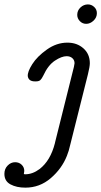

<svg xmlns="http://www.w3.org/2000/svg" viewBox="-47 -631 463 878"><path d="M-26.9 164.1Q-26.9 141.1 -12 126Q2.9 110.8 22 110.8Q40 110.8 52 122.3Q64 133.8 64 150.9Q64 154.8 62 165Q63 165 64.9 165.5Q66.9 166 67.9 166Q102.1 166 133.8 142.1Q183.6 104 204.1 23.9Q205.1 21 205.1 19L291 -325.2Q293.9 -340.3 293.9 -341.8Q293.9 -356 283.9 -365Q273.9 -374 257.8 -374Q234.9 -374 203.9 -353.5Q172.9 -333 150.9 -285.2Q144 -271 137.5 -264.9Q130.9 -258.8 117.2 -258.8H112.8Q84 -258.8 80.1 -282.2Q78.1 -302.2 100.6 -337.6Q123 -373 167.5 -404.5Q211.9 -436 261.2 -436Q305.2 -436 334.5 -409.9Q363.8 -383.8 363.8 -341.8Q363.8 -326.7 355 -291L273.9 32.2Q268.1 59.1 258.8 82Q235.8 140.1 185.3 183.6Q134.8 227.1 68.8 227.1Q28.8 227.1 1 212.2Q-26.9 197.3 -26.9 164.1ZM306.2 -563Q306.2 -583 321 -596.9Q335.9 -610.8 355 -610.8Q371.1 -610.8 383.5 -599.4Q396 -587.9 396 -570.8Q396 -550.8 380.6 -536.4Q365.2 -522 347.2 -522Q330.1 -522 318.1 -534.4Q306.2 -546.9 306.2 -563Z"/></svg>

Font: CMU Typewriter Text Variable Width
Style: Italic
Weight: 500
Italic angle: -14.04°
Version: Version 0.7.0